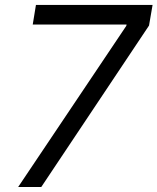

<svg xmlns="http://www.w3.org/2000/svg" viewBox="-20 -747 629 767"><path d="M52.6 0H144.9L575.3 -644.9L589.5 -727.3H123.6L110.8 -649.1H485.8L484.4 -643.5Z"/></svg>

Font: Magic Ui Pro
Style: Italic
Weight: 400
Italic angle: -9.39999°
Designer: Stefan Endress, Andreas Faust
Version: Version 1.000;FEAKit 1.0